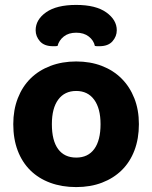

<svg xmlns="http://www.w3.org/2000/svg" viewBox="-20 -746 620 781"><path d="M545 -241Q545 -182 527 -134.5Q509 -87 475.5 -54Q442 -21 395 -3Q348 15 290 15Q232 15 184.5 -2.5Q137 -20 103.5 -53Q70 -86 52 -133.5Q34 -181 34 -241Q34 -299 52.5 -346.5Q71 -394 104.5 -427Q138 -460 185.5 -478Q233 -496 290 -496Q347 -496 394 -478Q441 -460 474.5 -426.5Q508 -393 526.5 -346Q545 -299 545 -241ZM290 -376Q243 -376 217 -341Q191 -306 191 -241Q191 -174 216.5 -139.5Q242 -105 290 -105Q338 -105 363.5 -140Q389 -175 389 -241Q389 -305 363 -340.5Q337 -376 290 -376ZM290 -613Q259 -613 239.5 -597.5Q220 -582 214 -559Q209 -558 205 -558Q201 -558 196 -558Q160 -558 142.5 -578Q125 -598 125 -623Q125 -666 167.5 -696Q210 -726 290 -726Q370 -726 412.5 -695.5Q455 -665 455 -623Q455 -598 437.5 -578Q420 -558 384 -558Q379 -558 375 -558Q371 -558 366 -559Q361 -582 341 -597.5Q321 -613 290 -613Z"/></svg>

Font: Baloo Bhai 2
Style: Bold
Weight: 700
Designer: Supriya Tembe, Noopur Datye and Ek Type
Foundry: Ek Type
Version: Version 1.640;PS 1.000;hotconv 16.6.51;makeotf.lib2.5.65220;